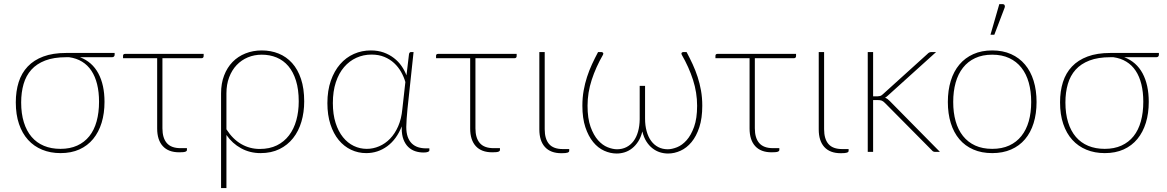

<svg xmlns="http://www.w3.org/2000/svg" viewBox="-20 -750 5762 948"><path d="M375 -467.5Q435 -444.5 465.5 -387.8Q496 -331 496 -247Q496 -190.5 481.8 -144Q467.5 -97.5 440 -64Q412.5 -30.5 372 -12.2Q331.5 6 279 6Q229 6 188.2 -10.8Q147.5 -27.5 118.5 -59.5Q89.5 -91.5 73.8 -138Q58 -184.5 58 -244.5Q58 -299.5 72.2 -344.5Q86.5 -389.5 116.8 -421.5Q147 -453.5 194 -471Q241 -488.5 306 -488.5H546V-479Q546 -475 543 -471.2Q540 -467.5 533 -467.5ZM469 -248Q469 -295.5 459.5 -334Q450 -372.5 431.5 -400.5Q413 -428.5 385.2 -445.5Q357.5 -462.5 321.5 -467.5H306.5Q245.5 -467.5 203.2 -451.2Q161 -435 134.8 -405.8Q108.5 -376.5 96.5 -335.2Q84.5 -294 84.5 -244Q84.5 -189 97.8 -146.2Q111 -103.5 136 -74.2Q161 -45 197 -30Q233 -15 278.5 -15Q325.5 -15 361.2 -31.2Q397 -47.5 421 -77.5Q445 -107.5 457 -150.8Q469 -194 469 -248Z M587.5 -474.5Q587.5 -484 598 -484H985.5V-473.5Q985.5 -462.5 974 -462.5H782V-116.5Q782 -68.5 803.8 -43.5Q825.5 -18.5 871.5 -18.5H903V-9.5Q903 -4 895.5 -1Q888 2 865 2Q811.5 2 783.8 -28.5Q756 -59 756 -115.5V-462.5H587.5Z M1071.5 -289Q1071.5 -338 1086.5 -377.2Q1101.5 -416.5 1128.2 -444Q1155 -471.5 1192 -486.2Q1229 -501 1272.5 -501Q1317.5 -501 1355.8 -485.5Q1394 -470 1422.2 -438.8Q1450.5 -407.5 1466.2 -360.2Q1482 -313 1482 -249.5Q1482 -195.5 1468.2 -149Q1454.5 -102.5 1427.2 -68Q1400 -33.5 1359.8 -13.8Q1319.5 6 1266.5 6Q1214 6 1170.5 -17.8Q1127 -41.5 1098 -83.5V178.5H1071.5ZM1098 -111.5Q1129.5 -62.5 1171.5 -38.5Q1213.5 -14.5 1262.5 -14.5Q1311 -14.5 1347 -32.2Q1383 -50 1407 -81.5Q1431 -113 1443 -156Q1455 -199 1455 -249.5Q1455 -308 1441.5 -351.5Q1428 -395 1403.8 -423.5Q1379.5 -452 1346 -466Q1312.5 -480 1272.5 -480Q1235.5 -480 1203.8 -466.8Q1172 -453.5 1148.5 -428.8Q1125 -404 1111.5 -368.5Q1098 -333 1098 -289Z M1963.5 -126Q1938 -61.5 1891.8 -27.8Q1845.5 6 1788 6Q1748.5 6 1713.5 -10.5Q1678.5 -27 1652.5 -58.5Q1626.5 -90 1611.5 -136Q1596.5 -182 1596.5 -241Q1596.5 -303 1613.5 -351.5Q1630.5 -400 1659.5 -433.2Q1688.5 -466.5 1727.5 -483.8Q1766.5 -501 1811 -501Q1846 -501 1874.5 -490.8Q1903 -480.5 1925.2 -463.2Q1947.5 -446 1962.8 -423.8Q1978 -401.5 1987 -378L1999.5 -483Q2001.5 -493 2009.5 -493H2022L1992 -212.5Q1989.5 -187 1987.8 -163.2Q1986 -139.5 1986 -123.5Q1986 -94.5 1993.2 -74.2Q2000.5 -54 2013.5 -41.5Q2026.5 -29 2044.2 -23.2Q2062 -17.5 2083.5 -17.5H2100V-7Q2100 -3 2093 0Q2086 3 2071 3Q2049.5 3 2030 -3.5Q2010.5 -10 1995.8 -24.2Q1981 -38.5 1972.2 -61.2Q1963.5 -84 1963.5 -116ZM1791 -15Q1822.5 -15 1852.2 -27.8Q1882 -40.5 1906 -65.2Q1930 -90 1946 -126.5Q1962 -163 1966.5 -211L1981.5 -345Q1974 -371 1960.2 -395.2Q1946.5 -419.5 1926 -438.5Q1905.5 -457.5 1877.8 -469Q1850 -480.5 1814.5 -480.5Q1774.5 -480.5 1739.8 -464.8Q1705 -449 1679 -418.8Q1653 -388.5 1638.2 -343.8Q1623.5 -299 1623.5 -241Q1623.5 -185.5 1637 -143.2Q1650.5 -101 1673.5 -72.5Q1696.5 -44 1726.8 -29.5Q1757 -15 1791 -15Z M2133 -474.5Q2133 -484 2143.5 -484H2531V-473.5Q2531 -462.5 2519.5 -462.5H2327.5V-116.5Q2327.5 -68.5 2349.2 -43.5Q2371 -18.5 2417 -18.5H2448.5V-9.5Q2448.5 -4 2441 -1Q2433.5 2 2410.5 2Q2357 2 2329.2 -28.5Q2301.5 -59 2301.5 -115.5V-462.5H2133Z M2643 -493H2669.5V-112Q2669.5 -64 2691 -39Q2712.5 -14 2759 -14H2790.5V-5Q2790.5 0.5 2782.8 3.5Q2775 6.5 2752 6.5Q2698.5 6.5 2670.8 -24Q2643 -54.5 2643 -111Z M3026.5 -13Q3052 -13 3072.8 -23.5Q3093.5 -34 3108 -53.2Q3122.5 -72.5 3130.2 -99.8Q3138 -127 3138.5 -161V-326H3165V-164.5Q3165 -130 3172.8 -102Q3180.5 -74 3195 -54.2Q3209.5 -34.5 3230.2 -23.8Q3251 -13 3277 -13Q3297.5 -13 3322.8 -23Q3348 -33 3370 -57.5Q3392 -82 3407 -123.5Q3422 -165 3422 -228Q3422 -292.5 3401.8 -355.5Q3381.5 -418.5 3346 -480Q3343 -486.5 3346.2 -489.8Q3349.5 -493 3353.5 -493H3370Q3386 -463 3400 -432.8Q3414 -402.5 3424.5 -370.2Q3435 -338 3441.2 -303Q3447.5 -268 3447.5 -228Q3447.5 -166.5 3433 -122Q3418.5 -77.5 3394.5 -48.5Q3370.5 -19.5 3340.2 -5.8Q3310 8 3278.5 8Q3258 8 3238.2 1.8Q3218.5 -4.5 3201.5 -17.8Q3184.5 -31 3171.5 -51.5Q3158.5 -72 3151.5 -101Q3144.5 -72 3131.2 -51.5Q3118 -31 3101.2 -17.8Q3084.5 -4.5 3064.8 1.8Q3045 8 3025 8Q2993.5 8 2963 -5.8Q2932.5 -19.5 2908.8 -48.5Q2885 -77.5 2870.2 -122Q2855.5 -166.5 2855.5 -228Q2855.5 -268 2861.8 -303Q2868 -338 2878.5 -370.2Q2889 -402.5 2903 -432.8Q2917 -463 2933 -493H2950Q2953.5 -493 2957 -489.8Q2960.5 -486.5 2957.5 -480Q2922 -418.5 2901.5 -355.5Q2881 -292.5 2881 -228Q2881 -165 2896 -123.5Q2911 -82 2933 -57.5Q2955 -33 2980.2 -23Q3005.5 -13 3026.5 -13Z M3512.5 -474.5Q3512.5 -484 3523 -484H3910.5V-473.5Q3910.5 -462.5 3899 -462.5H3707V-116.5Q3707 -68.5 3728.8 -43.5Q3750.5 -18.5 3796.5 -18.5H3828V-9.5Q3828 -4 3820.5 -1Q3813 2 3790 2Q3736.5 2 3708.8 -28.5Q3681 -59 3681 -115.5V-462.5H3512.5Z M4022.5 -493H4049V-112Q4049 -64 4070.5 -39Q4092 -14 4138.5 -14H4170V-5Q4170 0.5 4162.2 3.5Q4154.5 6.5 4131.5 6.5Q4078 6.5 4050.2 -24Q4022.5 -54.5 4022.5 -111Z M4264.5 0ZM4291 -493V-274.5H4314Q4319.5 -274.5 4325.5 -276Q4331.5 -277.5 4339 -284.5L4558.5 -483Q4563 -488 4567.8 -490.5Q4572.5 -493 4580 -493H4602L4365.5 -279.5Q4361.5 -275.5 4357.8 -272.8Q4354 -270 4350 -267.5Q4357 -265 4362.5 -260.8Q4368 -256.5 4373 -251.5L4621 0H4598.5Q4593.5 0 4589.2 -1.5Q4585 -3 4581 -8L4349.5 -241.5Q4341 -250 4334 -253Q4327 -256 4312 -256H4291V0H4264.5V-493Z M4660 0ZM4879 -501Q4931.5 -501 4972.2 -482.8Q5013 -464.5 5041 -431.2Q5069 -398 5083.5 -351Q5098 -304 5098 -246.5Q5098 -189 5083.5 -142.2Q5069 -95.5 5041 -62.5Q5013 -29.5 4972.2 -11.8Q4931.5 6 4879 6Q4826.5 6 4785.8 -11.8Q4745 -29.5 4717 -62.5Q4689 -95.5 4674.5 -142.2Q4660 -189 4660 -246.5Q4660 -304 4674.5 -351Q4689 -398 4717 -431.2Q4745 -464.5 4785.8 -482.8Q4826.5 -501 4879 -501ZM4879 -15Q4927 -15 4963 -31.5Q4999 -48 5023.2 -78.5Q5047.5 -109 5059.5 -151.5Q5071.5 -194 5071.5 -246.5Q5071.5 -299 5059.5 -342Q5047.5 -385 5023.2 -415.8Q4999 -446.5 4963 -463.2Q4927 -480 4879 -480Q4831 -480 4795 -463.2Q4759 -446.5 4734.8 -415.8Q4710.5 -385 4698.5 -342Q4686.5 -299 4686.5 -246.5Q4686.5 -194 4698.5 -151.5Q4710.5 -109 4734.8 -78.5Q4759 -48 4795 -31.5Q4831 -15 4879 -15ZM4870.5 -578.5 4914 -729.5H4931.5Q4937.5 -729.5 4940.2 -724.5Q4943 -719.5 4940.5 -712.5L4889.5 -578.5Z M5531 -467.5Q5591 -444.5 5621.5 -387.8Q5652 -331 5652 -247Q5652 -190.5 5637.8 -144Q5623.5 -97.5 5596 -64Q5568.5 -30.5 5528 -12.2Q5487.5 6 5435 6Q5385 6 5344.2 -10.8Q5303.5 -27.5 5274.5 -59.5Q5245.5 -91.5 5229.8 -138Q5214 -184.5 5214 -244.5Q5214 -299.5 5228.2 -344.5Q5242.5 -389.5 5272.8 -421.5Q5303 -453.5 5350 -471Q5397 -488.5 5462 -488.5H5702V-479Q5702 -475 5699 -471.2Q5696 -467.5 5689 -467.5ZM5625 -248Q5625 -295.5 5615.5 -334Q5606 -372.5 5587.5 -400.5Q5569 -428.5 5541.2 -445.5Q5513.5 -462.5 5477.5 -467.5H5462.5Q5401.5 -467.5 5359.2 -451.2Q5317 -435 5290.8 -405.8Q5264.5 -376.5 5252.5 -335.2Q5240.5 -294 5240.5 -244Q5240.5 -189 5253.8 -146.2Q5267 -103.5 5292 -74.2Q5317 -45 5353 -30Q5389 -15 5434.5 -15Q5481.5 -15 5517.2 -31.2Q5553 -47.5 5577 -77.5Q5601 -107.5 5613 -150.8Q5625 -194 5625 -248Z"/></svg>

Font: Lato Thin
Style: Regular
Weight: 200
Designer: Lukasz Dziedzic
Foundry: tyPoland Lukasz Dziedzic
Version: Version 2.007; 2014-02-27